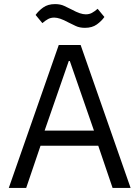

<svg xmlns="http://www.w3.org/2000/svg" viewBox="-20 -918 681 938"><path d="M530 0 460 -206H178L108 0H23L267 -698H374L618 0ZM321 -620H316L198 -280H439ZM395 -782Q369 -782 350 -791Q331 -800 315 -808Q291 -821 274.5 -826.5Q258 -832 245 -832Q228 -832 215 -825Q202 -818 187 -805L154 -845Q168 -865 191 -881.5Q214 -898 249 -898Q275 -898 294 -889Q313 -880 329 -872Q353 -859 369.5 -853.5Q386 -848 399 -848Q416 -848 429 -855Q442 -862 457 -875L490 -835Q476 -815 453 -798.5Q430 -782 395 -782Z"/></svg>

Font: IBM Plex Sans Arabic
Style: Regular
Weight: 400
Designer: Mike Abbink, Paul van der Laan, Pieter van Rosmalen, Wael Morcos, Khajak Apelian
Foundry: Bold Monday
Version: Version 1.005